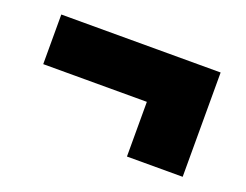

<svg xmlns="http://www.w3.org/2000/svg" viewBox="-61 -536 669 522"><g transform="rotate(20 273.5 -275.0)"><path d="M339.8 -124V-282.2H40V-425.8H501V-124Z"/></g></svg>

Font: AlfaSlabOne-Regular
Style: Regular
Weight: 400
Designer: JM Sole
Foundry: JM Sole
Version: Version 1.001